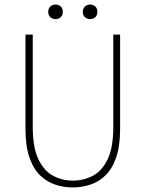

<svg xmlns="http://www.w3.org/2000/svg" viewBox="-20 -812 640 844"><path d="M300 12Q261 12 224 0Q187 -12 157 -40.5Q127 -69 109.5 -119.5Q92 -170 92 -246V-660H124V-254Q124 -163 149 -111.5Q174 -60 214 -39Q254 -18 300 -18Q347 -18 387.5 -39Q428 -60 453 -111.5Q478 -163 478 -254V-660H508V-246Q508 -170 490.5 -119.5Q473 -69 443 -40.5Q413 -12 376 0Q339 12 300 12ZM224 -728Q211 -728 201.5 -736.5Q192 -745 192 -760Q192 -775 201.5 -783.5Q211 -792 224 -792Q238 -792 247 -783.5Q256 -775 256 -760Q256 -745 247 -736.5Q238 -728 224 -728ZM376 -728Q363 -728 353.5 -736.5Q344 -745 344 -760Q344 -775 353.5 -783.5Q363 -792 376 -792Q390 -792 399 -783.5Q408 -775 408 -760Q408 -745 399 -736.5Q390 -728 376 -728Z"/></svg>

Font: Source Code Pro ExtraLight ExtraLight
Style: Regular
Weight: 250
Monospace: yes
Version: Version 1.018;hotconv 1.0.116;makeotfexe 2.5.65601